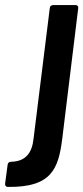

<svg xmlns="http://www.w3.org/2000/svg" viewBox="-113 -531 328 756"><path d="M-82 205C90 207 117 134 132 16L195 -499C196 -506 192 -511 185 -511H96C89 -511 83 -506 83 -499L19 16C13 70 -11 105 -70 106C-78 106 -82 111 -83 118L-93 193C-93 200 -90 205 -82 205Z"/></svg>

Font: Barlow Condensed SemiBold
Style: Italic
Weight: 600
Width: 3
Italic angle: -7°
Designer: Jeremy Tribby
Foundry: Tribby Type
Version: Version 1.422;hotconv 1.0.109;makeotfexe 2.5.65596